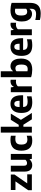

<svg xmlns="http://www.w3.org/2000/svg" viewBox="1936 -2784 1078 4990"><g transform="rotate(-90 2475.0 -289.0)"><path d="M204.5 -120.5H439.5V0H26.5V-95.5L256 -426.5H32V-547H434V-451.5Z M510 -192.5V-547H663V-204.5Q663 -162 680.2 -143.5Q697.5 -125 729 -125Q752 -125 776.2 -135.8Q800.5 -146.5 816 -166V-547H969V0H842L831 -56.5H824Q766.5 9.5 678.5 9.5Q601 9.5 555.5 -38.8Q510 -87 510 -192.5Z M1054 -272.5Q1054 -418 1126.2 -487Q1198.5 -556 1333.5 -556Q1393.5 -556 1442.5 -544.5V-421Q1399 -429.5 1359 -429.5Q1307.5 -429.5 1275.5 -414Q1243.5 -398.5 1228 -364.8Q1212.5 -331 1212.5 -275Q1212.5 -216.5 1227.2 -181.5Q1242 -146.5 1271 -131.2Q1300 -116 1345 -116Q1386.5 -116 1442.5 -133V-9.5Q1413.5 0 1380.5 5.2Q1347.5 10.5 1315 10.5Q1187 10.5 1120.5 -59.2Q1054 -129 1054 -272.5Z M1869 0 1728 -220.5H1677V0H1524V-808H1677V-341.5H1727L1855.5 -547H2017L1855.5 -284L2035 0Z M2494 -227.5H2189Q2191 -183 2205.8 -157.8Q2220.5 -132.5 2251.5 -121.2Q2282.5 -110 2335.5 -110Q2391.5 -110 2466 -128V-8.5Q2425 1.5 2388.8 6Q2352.5 10.5 2315.5 10.5Q2217.5 10.5 2155.8 -19Q2094 -48.5 2064.2 -111.5Q2034.5 -174.5 2034.5 -275Q2034.5 -411.5 2096.2 -483.8Q2158 -556 2272.5 -556Q2381.5 -556 2437.8 -483.2Q2494 -410.5 2494 -270.5ZM2188.5 -319H2351Q2350.5 -371 2341.5 -401Q2332.5 -431 2315.5 -443.5Q2298.5 -456 2271.5 -456Q2244 -456 2226.2 -443.5Q2208.5 -431 2198.8 -401Q2189 -371 2188.5 -319Z M2573 -547H2698.5L2710.5 -473H2717.5Q2738 -515 2773.8 -535Q2809.5 -555 2855.5 -555Q2874 -555 2897 -551V-410Q2878.5 -414 2845.5 -414Q2810.5 -414 2777.2 -400.2Q2744 -386.5 2726 -362.5V0H2573Z M2964 -20V-808H3117V-492H3124.5Q3144.5 -522.5 3177.2 -539.2Q3210 -556 3252 -556Q3307 -556 3351.2 -527Q3395.5 -498 3421.8 -436.8Q3448 -375.5 3448 -283Q3448 -138 3376.8 -64Q3305.5 10 3158.5 10Q3108.5 10 3057.5 2.2Q3006.5 -5.5 2964 -20ZM3292.5 -270Q3292.5 -331 3280.2 -365.8Q3268 -400.5 3245.5 -414.2Q3223 -428 3190 -428Q3169.5 -428 3150 -420.5Q3130.5 -413 3117 -399V-114Q3140.5 -107.5 3169.5 -107.5Q3211.5 -107.5 3238.2 -123Q3265 -138.5 3278.8 -174.2Q3292.5 -210 3292.5 -270Z M3977 -227.5H3672Q3674 -183 3688.8 -157.8Q3703.5 -132.5 3734.5 -121.2Q3765.5 -110 3818.5 -110Q3874.5 -110 3949 -128V-8.5Q3908 1.5 3871.8 6Q3835.5 10.5 3798.5 10.5Q3700.5 10.5 3638.8 -19Q3577 -48.5 3547.2 -111.5Q3517.5 -174.5 3517.5 -275Q3517.5 -411.5 3579.2 -483.8Q3641 -556 3755.5 -556Q3864.5 -556 3920.8 -483.2Q3977 -410.5 3977 -270.5ZM3671.5 -319H3834Q3833.5 -371 3824.5 -401Q3815.5 -431 3798.5 -443.5Q3781.5 -456 3754.5 -456Q3727 -456 3709.2 -443.5Q3691.5 -431 3681.8 -401Q3672 -371 3671.5 -319Z M4056 -547H4181.5L4193.5 -473H4200.5Q4221 -515 4256.8 -535Q4292.5 -555 4338.5 -555Q4357 -555 4380 -551V-410Q4361.5 -414 4328.5 -414Q4293.5 -414 4260.2 -400.2Q4227 -386.5 4209 -362.5V0H4056Z M4449.5 209.5V88.5Q4527.5 110 4601 110Q4674.5 110 4708.5 79.8Q4742.5 49.5 4742.5 -22V-58.5H4735Q4714.5 -28.5 4682 -11.8Q4649.5 5 4607 5Q4554 5 4509.8 -23.5Q4465.5 -52 4438.5 -112.2Q4411.5 -172.5 4411.5 -263Q4411.5 -555.5 4703 -556Q4752 -556 4803 -548.2Q4854 -540.5 4895.5 -526V-49Q4895.5 49 4864.5 110.8Q4833.5 172.5 4771.2 201.2Q4709 230 4614 230Q4573.5 230 4530 225Q4486.5 220 4449.5 209.5ZM4742.5 -150V-433Q4713.5 -439 4689 -439Q4627.5 -439 4597.2 -401.5Q4567 -364 4567 -276.5Q4567 -217 4579 -182.8Q4591 -148.5 4613.2 -134.8Q4635.5 -121 4669.5 -121Q4690 -121 4709.5 -128.5Q4729 -136 4742.5 -150Z"/></g></svg>

Font: Encode Sans Semi Condensed
Style: Bold
Weight: 700
Width: 4
Designer: Multiple Designers
Foundry: Impallari Type
Version: Version 2.000